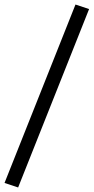

<svg xmlns="http://www.w3.org/2000/svg" viewBox="-37 -768 413 847"><path d="M43 59 -17 39 296 -748 356 -728Z"/></svg>

Font: Nunito Sans 7pt Expanded Light
Style: Regular
Weight: 300
Width: 7
Designer: Vernon Adams
Foundry: Vernon Adams
Version: Version 3.101;gftools[0.9.27]